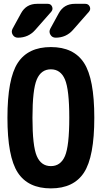

<svg xmlns="http://www.w3.org/2000/svg" viewBox="-20 -990 540 1019"><path d="M275.4 -790Q256.8 -790 247.6 -805.7Q238.3 -821.3 247.1 -837.9L292 -919.9Q319.3 -969.7 377 -969.7H432.6Q449.2 -969.7 456.1 -955.1Q462.9 -940.4 452.1 -927.7L367.2 -831.1Q331.1 -790 275.4 -790ZM233.4 -969.7Q250 -969.7 256.3 -955.1Q262.7 -940.4 252 -927.7L167 -831.1Q130.9 -790 75.2 -790Q56.6 -790 47.4 -805.7Q38.1 -821.3 46.9 -837.9L91.8 -919.9Q119.1 -969.7 176.8 -969.7ZM175.3 -161.6Q198.2 -108.4 250 -108.4Q301.8 -108.4 324.7 -161.6Q347.7 -214.8 347.7 -364.7Q347.7 -514.6 324.7 -568.4Q301.8 -622.1 250 -622.1Q198.2 -622.1 175.3 -568.4Q152.3 -514.6 152.3 -364.7Q152.3 -214.8 175.3 -161.6ZM74.2 -656.2Q128.9 -740.2 250 -740.2Q371.1 -740.2 425.8 -656.2Q480.5 -572.3 480.5 -365.2Q480.5 -158.2 425.8 -74.2Q371.1 9.8 250 9.8Q128.9 9.8 74.2 -74.2Q19.5 -158.2 19.5 -365.2Q19.5 -572.3 74.2 -656.2Z"/></svg>

Font: Rounded Mgen+ 1m bold
Style: Bold
Weight: 700
Designer: [Source Han Sans]
Ryoko NISHIZUKA  (kana & ideographs); Paul D. Hunt (Latin, Greek & Cyrillic); Wenlong ZHANG  (bopomofo
Version: Version 1.059.20150602